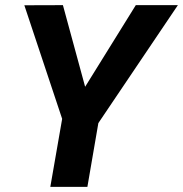

<svg xmlns="http://www.w3.org/2000/svg" viewBox="-20 -731 716 751"><path d="M226.1 -710.9 313 -391.6 511.2 -710.9H675.8L364.7 -249.5L321.8 0H176.8L223.1 -266.1L75.2 -710.4Z"/></svg>

Font: Mardoto
Style: Bold Italic
Weight: 700
Italic angle: -12°
Designer: Christian Robertson, Vahan Hovhannisyan
Foundry: Google
Version: Version 1.000